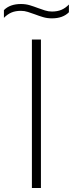

<svg xmlns="http://www.w3.org/2000/svg" viewBox="-60 -937 364 957"><path d="M99 0V-740H144V0ZM198.5 -845.5Q175 -845.5 154.2 -851.8Q133.5 -858 114 -865.5Q96 -872 79 -877.5Q62 -883 44 -883Q17 -883 -3 -874.5Q-23 -866 -40.5 -848V-886.5Q-10.5 -917 44.5 -917Q68 -917 88.8 -910.8Q109.5 -904.5 129 -897Q147 -890.5 164 -885Q181 -879.5 199 -879.5Q226 -879.5 246 -888Q266 -896.5 283.5 -914.5V-876Q253.5 -845.5 198.5 -845.5Z"/></svg>

Font: Encode Sans Semi Expanded ExtraLight
Style: Regular
Weight: 200
Width: 6
Designer: Multiple Designers
Foundry: Impallari Type
Version: Version 3.000; ttfautohint (v1.8.3) -l 8 -r 50 -G 200 -x 14 